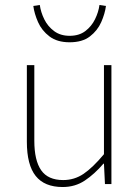

<svg xmlns="http://www.w3.org/2000/svg" viewBox="-20 -740 564 772"><path d="M232 12Q159 12 123.5 -32.5Q88 -77 88 -170V-478H118V-174Q118 -95 145.5 -55.5Q173 -16 234 -16Q279 -16 316 -41Q353 -66 398 -120V-478H428V0H402L398 -82H396Q360 -40 321 -14Q282 12 232 12ZM260 -570Q210 -570 179 -593.5Q148 -617 133 -651Q118 -685 114 -716L140 -720Q144 -691 158 -662.5Q172 -634 197.5 -615Q223 -596 260 -596Q298 -596 323 -615Q348 -634 362 -662.5Q376 -691 380 -720L406 -716Q402 -685 387 -651Q372 -617 341.5 -593.5Q311 -570 260 -570Z"/></svg>

Font: Source Sans 3 ExtraLight ExtraLight
Style: Regular
Weight: 250
Version: Version 3.052;hotconv 1.1.0;makeotfexe 2.6.0